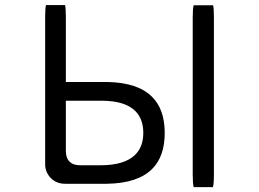

<svg xmlns="http://www.w3.org/2000/svg" viewBox="-20 -736 1040 770"><path d="M244.1 -332H391.6Q482.4 -331.1 522.9 -290.5Q554.7 -258.3 554.7 -203.1Q554.7 -147.9 522.5 -115.7Q480 -73.2 382.8 -73.2H301.8Q273.4 -73.2 258.8 -87.9Q244.1 -102.5 244.1 -130.9ZM164.6 -715.8Q161.1 -705.1 161.1 -668.9V-77.1Q161.1 -44.9 184.6 -21Q207 1 241.2 1H409.2Q533.2 -1 590.3 -58.6Q640.6 -108.9 640.6 -202.6Q640.6 -297.4 589.8 -347.7Q533.2 -404.8 411.1 -407.2H244.1V-668.9Q244.1 -705.1 240.7 -715.8ZM756.8 -714.8Q752.9 -703.6 752.9 -665V-36.1Q752.9 3.4 756.8 14.6H834L835.9 5.4Q837.9 -8.3 837.9 -36.1V-665Q837.9 -703.6 834.5 -714.8Z"/></svg>

Font: YuPearl-Light
Style: Light
Weight: 300
Designer: Max Yao
Foundry: Max-Everyday
Version: Version 1.011; ttfautohint (v1.8.3)